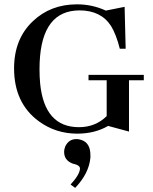

<svg xmlns="http://www.w3.org/2000/svg" viewBox="-20 -616 718 899"><path d="M394.5 -265.6V-240.2H479.5V-72.3Q426.8 -20.5 349.6 -20.5Q188.5 -20.5 168 -224.6Q165 -255.9 165 -292Q165 -551.8 332 -566.4Q341.8 -567.4 351.6 -567.4Q453.1 -567.4 500 -494.1Q524.4 -454.1 541 -387.7H568.4L563.5 -584L475.6 -566.4Q412.1 -595.7 340.8 -595.7Q216.8 -595.7 133.8 -516.6Q45.9 -433.6 45.9 -295.9Q45.9 -132.8 162.1 -47.9Q241.2 9.8 341.8 9.8Q423.8 9.8 486.3 -26.4L584 0V-240.2H653.3V-265.6ZM403.3 110.4Q403.3 52.7 360.4 39.1Q349.6 35.2 337.9 35.2Q302.7 35.2 286.1 68.4Q280.3 82 280.3 95.7Q280.3 132.8 316.4 148.4Q323.2 151.4 329.1 152.3Q353.5 158.2 354.5 172.9Q353.5 201.2 310.5 248L332 263.7Q396.5 196.3 403.3 122.1Q403.3 115.2 403.3 110.4Z"/></svg>

Font: Abhaya Libre SemiBold
Style: Regular
Weight: 600
Designer: Pushpananda Ekanayake, Sol Matas, Pathum Egodawatta
Foundry: Mooniak
Version: Version 1.050 ; ttfautohint (v1.6)